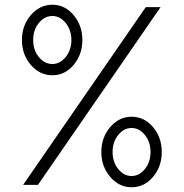

<svg xmlns="http://www.w3.org/2000/svg" viewBox="-20 -780 775 810"><path d="M201.2 -462.5Q147.5 -462.5 110 -506.2Q72.5 -550 72.5 -611.2Q72.5 -672.5 110 -716.2Q147.5 -760 201.2 -760Q253.8 -760 290.6 -716.2Q327.5 -672.5 327.5 -611.2Q327.5 -550 290.6 -506.2Q253.8 -462.5 201.2 -462.5ZM77.5 0 595 -750H657.5L140 0ZM201.2 -510Q233.8 -510 257.5 -540Q281.2 -570 281.2 -611.2Q281.2 -652.5 257.5 -682.5Q233.8 -712.5 201.2 -712.5Q167.5 -712.5 143.8 -683.1Q120 -653.8 120 -611.2Q120 -568.8 143.8 -539.4Q167.5 -510 201.2 -510ZM535 10Q482.5 10 445 -33.8Q407.5 -77.5 407.5 -138.8Q407.5 -200 445 -243.8Q482.5 -287.5 535 -287.5Q588.8 -287.5 625.6 -243.8Q662.5 -200 662.5 -138.8Q662.5 -77.5 625.6 -33.8Q588.8 10 535 10ZM478.8 -66.9Q502.5 -37.5 535 -37.5Q567.5 -37.5 591.2 -66.9Q615 -96.2 615 -138.8Q615 -181.2 591.2 -210.6Q567.5 -240 535 -240Q502.5 -240 478.8 -210.6Q455 -181.2 455 -138.8Q455 -96.2 478.8 -66.9Z"/></svg>

Font: Now Light
Style: Regular
Weight: 300
Designer: Alfredo Marco Pradil
Foundry: Alfredo Marco Pradil
Version: Version 1.002;PS 001.002;hotconv 1.0.88;makeotf.lib2.5.64775